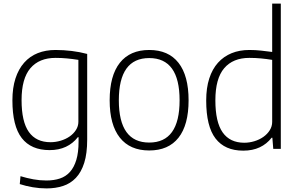

<svg xmlns="http://www.w3.org/2000/svg" viewBox="-20 -828 1659 1068"><path d="M239 220Q200 220 162 213.5Q124 207 90 196L94 152Q130 163 166 169.5Q202 176 238 176Q280 176 313 165Q346 154 369 128.5Q392 103 404.5 61.5Q417 20 417 -40V-65H413Q386 -30 346.5 -11.5Q307 7 256 7Q153 7 101 -60Q49 -127 49 -270Q49 -339 66 -391.5Q83 -444 114.5 -479.5Q146 -515 190 -532.5Q234 -550 289 -550Q334 -550 379 -544.5Q424 -539 465 -528V-52Q465 26 448.5 78Q432 130 402 161.5Q372 193 330.5 206.5Q289 220 239 220ZM261 -37Q290 -37 318 -45.5Q346 -54 367.5 -69Q389 -84 402.5 -105Q416 -126 416 -151V-495Q384 -500 353 -503Q322 -506 289 -506Q198 -506 149 -448.5Q100 -391 100 -271Q100 -151 140.5 -94Q181 -37 261 -37Z M810 9Q703 9 646.5 -62.5Q590 -134 590 -270Q590 -407 646.5 -478.5Q703 -550 810 -550Q917 -550 973 -478.5Q1029 -407 1029 -270Q1029 -133 973 -62Q917 9 810 9ZM810 -35Q979 -35 979 -270Q979 -505 810 -505Q641 -505 641 -270Q641 -35 810 -35Z M1333 10Q1231 10 1179 -57.5Q1127 -125 1127 -269Q1127 -339 1144 -391.5Q1161 -444 1192.5 -479Q1224 -514 1268 -532Q1312 -550 1367 -550Q1401 -550 1432 -546.5Q1463 -543 1494 -539V-808H1542V0H1500L1495 -62H1491Q1464 -27 1424.5 -8.5Q1385 10 1333 10ZM1339 -34Q1367 -34 1395 -42.5Q1423 -51 1445 -66.5Q1467 -82 1480.5 -103.5Q1494 -125 1494 -150V-495Q1463 -500 1432 -503Q1401 -506 1367 -506Q1276 -506 1227 -448.5Q1178 -391 1178 -270Q1178 -149 1218.5 -91.5Q1259 -34 1339 -34Z"/></svg>

Font: Encode Sans Narrow
Style: ExtraLight
Weight: 200
Designer: Pablo Impallari, Andres Torresi
Foundry: Pablo Impallari, Andres Torresi
Version: Version 1.000; ttfautohint (v1.00) -l 8 -r 50 -G 200 -x 14 -